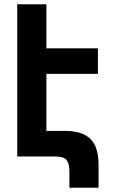

<svg xmlns="http://www.w3.org/2000/svg" viewBox="-20 -735 537 902"><path d="M237 0H61V-715H198V-508H440V-388H198V-120H288Q365 -120 404 -83Q443 -46 443 40V147H306V70Q306 35 293.5 17.5Q281 0 237 0Z"/></svg>

Font: Noto Sans Armenian ExtraCondensed
Style: Bold
Weight: 700
Width: 2
Designer: Monotype Design Team
Foundry: Monotype Imaging Inc.
Version: Version 2.008; ttfautohint (v1.8.4.7-5d5b)